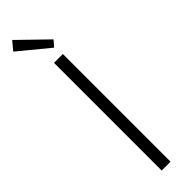

<svg xmlns="http://www.w3.org/2000/svg" viewBox="-324 -934 919 919"><g transform="rotate(-45 136.0 -474.0)"><path d="M106 0H166V-729H106ZM158 -780 184 -810 42 -948 6 -905Z"/></g></svg>

Font: Genne Gothic Light
Style: Regular
Weight: 300
Designer: Ryoko NISHIZUKA (kana & ideographs); Paul D. Hunt (Latin, Greek & Cyrillic); Wenlong ZHANG (bopomofo); Sandoll Communica
Foundry: Adobe Systems Incorporated
Version: Version 1.004;PS 1.004;hotconv 16.6.51;makeotf.lib2.5.65220